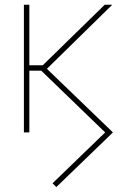

<svg xmlns="http://www.w3.org/2000/svg" viewBox="-20 -549 506 796"><path d="M213.4 226.6 197.8 210.9 416 0 141.6 -265.1 168 -270 448.2 0ZM79.1 0V-529.3H101.6V0ZM86.9 -255.9V-278.3H157.2L414.1 -529.3H445.3L166.5 -255.9Z"/></svg>

Font: Inter 24pt Thin
Style: Regular
Weight: 250
Designer: Rasmus Andersson
Foundry: rsms
Version: Version 4.001;git-66647c0bb